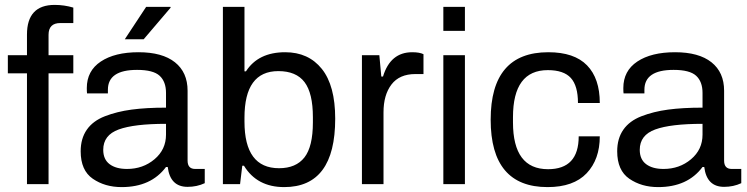

<svg xmlns="http://www.w3.org/2000/svg" viewBox="-20 -751 3048 783"><path d="M90 0V-452H12V-526H90V-610Q90 -731 203 -731Q242 -731 279 -720V-657H226Q178 -657 178 -609V-526H279V-452H178V0Z M489 -591 576 -723H675L676 -720L566 -591ZM476 12Q408 12 358.5 -22Q309 -56 309 -134Q309 -186 334 -222Q359 -258 408 -277Q457 -296 516.5 -304Q576 -312 657 -312V-372Q657 -418 631 -442Q605 -466 539 -466Q420 -466 420 -385V-370H335Q334 -376 334 -392Q334 -462 391 -500Q448 -538 545 -538Q642 -538 693.5 -497Q745 -456 745 -381V-96Q745 -62 776 -62H815V-4Q783 11 745 11Q674 11 664 -70H657Q596 12 476 12ZM498 -62Q563 -62 610 -101.5Q657 -141 657 -202V-246Q527 -246 464 -223Q401 -200 401 -140Q401 -101 427 -81.5Q453 -62 498 -62Z M1139 12Q1028 12 975 -75H968L959 0H889V-723H977V-460H983Q1033 -538 1143 -538Q1238 -538 1292.5 -470Q1347 -402 1347 -267Q1347 12 1139 12ZM1118 -65Q1187 -65 1221.5 -109Q1256 -153 1256 -252V-273Q1256 -371 1222 -416Q1188 -461 1115 -461Q977 -461 977 -271V-255Q977 -65 1118 -65Z M1456 0V-526H1527L1535 -439H1542Q1572 -538 1661 -538Q1691 -538 1707 -530V-449H1674Q1609 -449 1576.5 -406.5Q1544 -364 1544 -293V0Z M1788 -625V-723H1876V-625ZM1788 0V-526H1876V0Z M2213 12Q1981 12 1981 -263Q1981 -538 2216 -538Q2322 -538 2374 -484.5Q2426 -431 2426 -331H2337Q2337 -401 2308 -433Q2279 -465 2214 -465Q2072 -465 2072 -273V-252Q2072 -61 2215 -61Q2340 -61 2340 -195H2426Q2426 -101 2372.5 -44.5Q2319 12 2213 12Z M2664 12Q2596 12 2546.5 -22Q2497 -56 2497 -134Q2497 -186 2522 -222Q2547 -258 2596 -277Q2645 -296 2704.5 -304Q2764 -312 2845 -312V-372Q2845 -418 2819 -442Q2793 -466 2727 -466Q2608 -466 2608 -385V-370H2523Q2522 -376 2522 -392Q2522 -462 2579 -500Q2636 -538 2733 -538Q2830 -538 2881.5 -497Q2933 -456 2933 -381V-96Q2933 -62 2964 -62H3003V-4Q2971 11 2933 11Q2862 11 2852 -70H2845Q2784 12 2664 12ZM2686 -62Q2751 -62 2798 -101.5Q2845 -141 2845 -202V-246Q2715 -246 2652 -223Q2589 -200 2589 -140Q2589 -101 2615 -81.5Q2641 -62 2686 -62Z"/></svg>

Font: Archivo
Style: Regular
Weight: 400
Designer: Hector Gatti
Foundry: Omnibus-Type
Version: Version 2.001